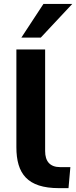

<svg xmlns="http://www.w3.org/2000/svg" viewBox="-20 -975 394 995"><path d="M285.6 0H335L344.7 -108.9H292C238.3 -108.9 213.9 -139.6 213.9 -191.9V-718.8H64.9V-212.4C64.9 -75.2 121.6 0 285.6 0ZM191.4 -780.3 354.5 -954.6H205.1L90.8 -780.3Z"/></svg>

Font: Winston
Style: Bold
Weight: 700
Designer: Vernon Adams, Kim Jin-seong, David Berlow, Cristiano Sobral
Foundry: The Winston Project Authors
Version: Version 3.004